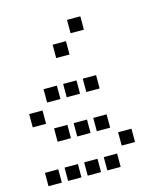

<svg xmlns="http://www.w3.org/2000/svg" viewBox="-114 -873 827 946"><g transform="rotate(-15 300.0 -400.0)"><path d="M317 -784Q316 -784 316 -784Q316 -784 316 -783V-717Q316 -716 316 -716Q316 -716 317 -716H383Q384 -716 384 -716Q384 -716 384 -717V-783Q384 -784 384 -784Q384 -784 383 -784ZM217 -684Q216 -684 216 -684Q216 -684 216 -683V-617Q216 -616 216 -616Q216 -616 217 -616H283Q284 -616 284 -616Q284 -616 284 -617V-683Q284 -684 284 -684Q284 -684 283 -684ZM117 -484Q116 -484 116 -484Q116 -484 116 -483V-417Q116 -416 116 -416Q116 -416 117 -416H183Q184 -416 184 -416Q184 -416 184 -417V-483Q184 -484 184 -484Q184 -484 183 -484ZM217 -484Q216 -484 216 -484Q216 -484 216 -483V-417Q216 -416 216 -416Q216 -416 217 -416H283Q284 -416 284 -416Q284 -416 284 -417V-483Q284 -484 284 -484Q284 -484 283 -484ZM317 -484Q316 -484 316 -484Q316 -484 316 -483V-417Q316 -416 316 -416Q316 -416 317 -416H383Q384 -416 384 -416Q384 -416 384 -417V-483Q384 -484 384 -484Q384 -484 383 -484ZM17 -384Q16 -384 16 -384Q16 -384 16 -383V-317Q16 -316 16 -316Q16 -316 17 -316H83Q84 -316 84 -316Q84 -316 84 -317V-383Q84 -384 84 -384Q84 -384 83 -384ZM117 -284Q116 -284 116 -284Q116 -284 116 -283V-217Q116 -216 116 -216Q116 -216 117 -216H183Q184 -216 184 -216Q184 -216 184 -217V-283Q184 -284 184 -284Q184 -284 183 -284ZM217 -284Q216 -284 216 -284Q216 -284 216 -283V-217Q216 -216 216 -216Q216 -216 217 -216H283Q284 -216 284 -216Q284 -216 284 -217V-283Q284 -284 284 -284Q284 -284 283 -284ZM317 -284Q316 -284 316 -284Q316 -284 316 -283V-217Q316 -216 316 -216Q316 -216 317 -216H383Q384 -216 384 -216Q384 -216 384 -217V-283Q384 -284 384 -284Q384 -284 383 -284ZM417 -184Q416 -184 416 -184Q416 -184 416 -183V-117Q416 -116 416 -116Q416 -116 417 -116H483Q484 -116 484 -116Q484 -116 484 -117V-183Q484 -184 484 -184Q484 -184 483 -184ZM17 -84Q16 -84 16 -84Q16 -84 16 -83V-17Q16 -16 16 -16Q16 -16 17 -16H83Q84 -16 84 -16Q84 -16 84 -17V-83Q84 -84 84 -84Q84 -84 83 -84ZM117 -84Q116 -84 116 -84Q116 -84 116 -83V-17Q116 -16 116 -16Q116 -16 117 -16H183Q184 -16 184 -16Q184 -16 184 -17V-83Q184 -84 184 -84Q184 -84 183 -84ZM217 -84Q216 -84 216 -84Q216 -84 216 -83V-17Q216 -16 216 -16Q216 -16 217 -16H283Q284 -16 284 -16Q284 -16 284 -17V-83Q284 -84 284 -84Q284 -84 283 -84ZM317 -84Q316 -84 316 -84Q316 -84 316 -83V-17Q316 -16 316 -16Q316 -16 317 -16H383Q384 -16 384 -16Q384 -16 384 -17V-83Q384 -84 384 -84Q384 -84 383 -84Z"/></g></svg>

Font: Doto SemiBold
Style: Regular
Weight: 600
Monospace: yes
Version: Version 1.000